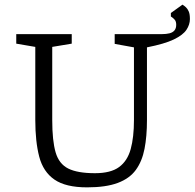

<svg xmlns="http://www.w3.org/2000/svg" viewBox="-20 -795 838 827"><path d="M355 12Q263 12 214.5 -21.5Q166 -55 149 -120Q132 -185 132 -278V-593L50 -607V-648H289V-607L205 -593V-278Q205 -189 219.5 -139Q234 -89 274 -69Q314 -49 389 -49Q457 -49 493 -75.5Q529 -102 543 -153Q557 -204 557 -278V-591L474 -606V-648H677Q696 -648 710 -651.5Q724 -655 731.5 -664Q739 -673 739 -688Q739 -702 733 -709.5Q727 -717 716 -724V-739L766 -775Q774 -770 781 -763.5Q788 -757 793 -745.5Q798 -734 798 -713Q798 -689 783 -666.5Q768 -644 728.5 -625Q689 -606 613 -591V-278Q613 -208 602.5 -154Q592 -100 565 -63Q538 -26 487 -7Q436 12 355 12Z"/></svg>

Font: Faustina Light Light
Style: Regular
Weight: 300
Version: Version 1.200